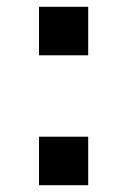

<svg xmlns="http://www.w3.org/2000/svg" viewBox="-20 -546 375 566"><path d="M95 -383V-526H240V-383ZM95 0V-143H240V0Z"/></svg>

Font: Archivo SemiBold
Style: Bold
Weight: 700
Version: Version 2.001